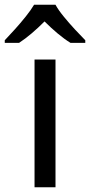

<svg xmlns="http://www.w3.org/2000/svg" viewBox="-60 -786 378 806"><path d="M173 0H85V-536H173ZM173 -766Q185 -744 207.5 -716.5Q230 -689 254.5 -662.5Q279 -636 298 -617V-606H236Q210 -622 182 -645.5Q154 -669 127 -696Q100 -669 73 -646Q46 -623 20 -606H-40V-617Q-21 -637 2.5 -663Q26 -689 48 -716.5Q70 -744 83 -766Z"/></svg>

Font: Noto Sans Ethiopic
Style: Regular
Weight: 400
Designer: Monotype Design Team
Foundry: Monotype Imaging Inc.
Version: Version 2.102; ttfautohint (v1.8.4.7-5d5b)